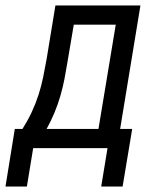

<svg xmlns="http://www.w3.org/2000/svg" viewBox="-63 -540 583 700"><path d="M-43 140 -9 -70H19Q38 -100 52.5 -131Q67 -162 77.5 -194.5Q88 -227 94.5 -259.5Q101 -292 107 -325L139 -520H449L375 -70H419L384 140H306L329 0H58L35 140ZM107 -70H296L359 -450H206L183 -314Q178 -283 172 -252Q166 -221 157 -190Q148 -159 135.5 -129Q123 -99 107 -70Z"/></svg>

Font: Iosevka SS04 Oblique
Style: Regular
Weight: 400
Italic angle: -9°
Monospace: yes
Designer: Belleve Invis
Foundry: Belleve Invis
Version: Version 19.0.0; ttfautohint (v1.8.4)